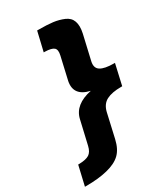

<svg xmlns="http://www.w3.org/2000/svg" viewBox="-215 -804 917 1061"><g transform="rotate(-30 244.0 -274.0)"><path d="M458 -212H451Q392 -212 358 -194.5Q324 -177 313 -132L278 22Q265 79 234 108.5Q203 138 145 152Q89 166 10 166H2L31 41H38Q81 40 101.5 27Q122 14 130 -21L165 -172Q184 -254 295 -277Q197 -299 214 -386L247 -530Q255 -564 240.5 -577Q226 -590 183 -591H176L205 -714H213Q269 -714 304.5 -709.5Q340 -705 372 -691.5Q404 -678 414.5 -648.5Q425 -619 415 -573L379 -417Q370 -377 396.5 -360.5Q423 -344 481 -344H488Z"/></g></svg>

Font: Passageway
Style: BdIt
Weight: 700
Foundry: Ascender Corporation
Version: Version 1.11